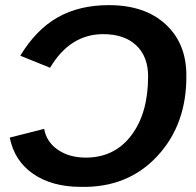

<svg xmlns="http://www.w3.org/2000/svg" viewBox="-20 -718 762 748"><path d="M382 -585Q253 -585 175 -454L59 -501Q121 -603 205 -650.5Q289 -698 404 -698Q544 -698 625 -623.5Q706 -549 706 -425Q708 -234 593 -110Q478 14 295 10Q183 10 109.5 -40.5Q36 -91 18 -182L152 -216Q161 -165 205.5 -134.5Q250 -104 314 -104Q426 -104 491.5 -190.5Q557 -277 557 -420Q557 -498 510.5 -541.5Q464 -585 382 -585Z"/></svg>

Font: Libra Sans
Style: Bold Italic
Weight: 700
Italic angle: -12°
Foundry: Context Ltd
Version: Version 1.002